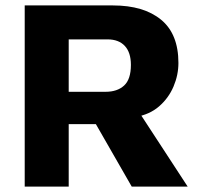

<svg xmlns="http://www.w3.org/2000/svg" viewBox="-20 -687 749 707"><path d="M71 0V-667H396Q509 -667 573 -614.5Q637 -562 637 -455Q637 -411 619 -368.5Q601 -326 566 -295.5Q531 -265 478 -256L468 -311L671 0H465L298 -291L370 -230H233V0ZM233 -349H369Q412 -349 437 -372Q462 -395 462 -448Q462 -494 439.5 -518Q417 -542 376 -542H233Z"/></svg>

Font: Maven Pro
Style: Bold
Weight: 700
Designer: Joe Prince
Foundry: Joe Prince
Version: Version 2.103